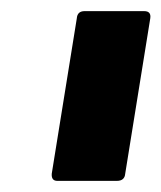

<svg xmlns="http://www.w3.org/2000/svg" viewBox="-20 -703 290 345"><path d="M83 -378Q72 -378 73 -391L118 -670Q119 -683 132 -683H239Q252 -683 250 -670L205 -391Q204 -378 190 -378Z"/></svg>

Font: Sofia Sans ExtraBold
Style: Italic
Weight: 800
Italic angle: -9°
Designer: Botio Nikoltchev, Ani Petrova
Foundry: lettersoup
Version: Version 4.100; ttfautohint (v1.8.4.7-5d5b)